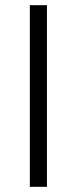

<svg xmlns="http://www.w3.org/2000/svg" viewBox="-20 -720 296 740"><path d="M95 -700H161V0H95Z"/></svg>

Font: Retni Sans
Style: Regular
Weight: 400
Designer: Vitaly Kuzmin
Foundry: ParaType Ltd.
Version: Version 1.00;March 2, 2019;FontCreator 11.5.0.2425 64-bit; t